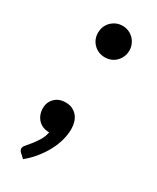

<svg xmlns="http://www.w3.org/2000/svg" viewBox="-169 -547 603 738"><g transform="rotate(30 133.0 -178.0)"><path d="M37.5 0ZM37.5 -69.5Q37.5 -96 55.5 -114Q73.5 -132 103.5 -132Q120.5 -132 133.5 -125.8Q146.5 -119.5 155.2 -108.8Q164 -98 168.2 -83.8Q172.5 -69.5 172.5 -53.5Q172.5 -30.5 165.8 -5Q159 20.5 145.8 45.8Q132.5 71 113.2 95Q94 119 69.5 139L50.5 121.5Q43 114.5 43 105.5Q43 99 51.2 89.5Q59.5 80 70 66.8Q80.5 53.5 90.8 37Q101 20.5 105 -0.5H102.5Q88 -0.5 76 -5.8Q64 -11 55.5 -20.2Q47 -29.5 42.2 -42Q37.5 -54.5 37.5 -69.5ZM76 -426.5Q76 -441 81.2 -453.8Q86.5 -466.5 96 -476Q105.5 -485.5 118 -491Q130.5 -496.5 145.5 -496.5Q160 -496.5 172.8 -491Q185.5 -485.5 194.8 -476Q204 -466.5 209.5 -453.8Q215 -441 215 -426.5Q215 -411.5 209.5 -399Q204 -386.5 194.8 -377Q185.5 -367.5 172.8 -362.2Q160 -357 145.5 -357Q130.5 -357 118 -362.2Q105.5 -367.5 96 -377Q86.5 -386.5 81.2 -399Q76 -411.5 76 -426.5Z"/></g></svg>

Font: Lato Semibold
Style: Italic
Weight: 600
Italic angle: -7°
Designer: Lukasz Dziedzic
Foundry: tyPoland Lukasz Dziedzic
Version: Version 2.006; 2014-01-15